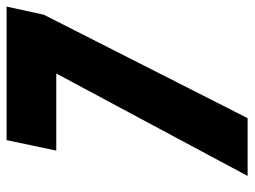

<svg xmlns="http://www.w3.org/2000/svg" viewBox="-112 -640 753 568"><g transform="rotate(-90 264.0 -356.5)"><path d="M27 0H198L504 -603L528 -713H133L102 -566H330Z"/></g></svg>

Font: Noto Sans ExtraCondensed Black
Style: Italic
Weight: 900
Width: 2
Italic angle: -12°
Designer: Monotype Design Team
Foundry: Monotype Imaging Inc.
Version: Version 2.013